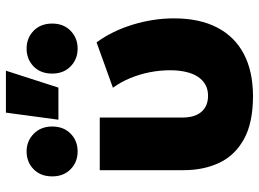

<svg xmlns="http://www.w3.org/2000/svg" viewBox="-135 -745 894 664"><g transform="rotate(-90 312.0 -413.0)"><path d="M312.5 15Q219 15 162.5 -16.5Q106 -48 80.8 -102Q55.5 -156 55.5 -224.5V-515H237.5V-229Q237.5 -186.5 257.2 -163.5Q277 -140.5 313 -140.5Q334.5 -140.5 350.8 -149.5Q367 -158.5 378.2 -175.2Q389.5 -192 395.2 -216.5Q401 -241 401 -271.5Q401 -308 394 -342.8Q387 -377.5 373.8 -409.8Q360.5 -442 340.5 -469.5L497.5 -526Q537 -472 558.8 -400.8Q580.5 -329.5 580.5 -258.5Q580.5 -170.5 549.2 -109.8Q518 -49 458.2 -17.2Q398.5 14.5 312.5 15ZM230 -658 254.5 -839.5H399.5L341 -658ZM120.5 -591.5Q83.5 -591.5 58.8 -615.8Q34 -640 34 -679.5Q34 -719.5 58.8 -743.8Q83.5 -768 120.5 -768Q156.5 -768 181.5 -743.2Q206.5 -718.5 206.5 -679.5Q206.5 -640 181.8 -615.8Q157 -591.5 120.5 -591.5ZM476 -591.5Q439.5 -591.5 414.5 -615.8Q389.5 -640 389.5 -679.5Q389.5 -720 414.5 -744Q439.5 -768 476 -768Q512.5 -768 537.5 -743.8Q562.5 -719.5 562.5 -679.5Q562.5 -640 537.5 -615.8Q512.5 -591.5 476 -591.5Z"/></g></svg>

Font: Geologica ExtraBold
Style: Regular
Weight: 800
Designer: Sindre Bremnes, Frode Helland
Foundry: Monokrom Skriftforlag AS
Version: Version 1.010;gftools[0.9.28]